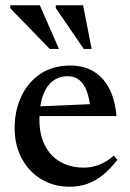

<svg xmlns="http://www.w3.org/2000/svg" viewBox="-20 -697 494 728"><path d="M246 -448.5Q298 -448.5 335.2 -426Q372.5 -403.5 394.5 -360.8Q416.5 -318 421.5 -257H110L111 -293L367.5 -304L323 -281.5Q320 -321 309.8 -349.2Q299.5 -377.5 281.8 -392.8Q264 -408 236.5 -408Q204.5 -408 180.5 -390Q156.5 -372 143 -335.5Q129.5 -299 129.5 -243.5Q129.5 -186 150.5 -145.2Q171.5 -104.5 209.2 -83Q247 -61.5 298 -61.5Q318.5 -61.5 337.8 -66.5Q357 -71.5 375.5 -81.5Q394 -91.5 411.5 -107L425 -91Q398.5 -57 370.8 -34.2Q343 -11.5 311.8 -0.2Q280.5 11 244.5 11Q183 11 136 -17.8Q89 -46.5 62.2 -96.8Q35.5 -147 35.5 -212Q35.5 -276.5 60.2 -330.2Q85 -384 132.2 -416.2Q179.5 -448.5 246 -448.5ZM203.5 -511.5H168.5L19 -665.5V-677H131ZM327.5 -511.5H297.5L191.5 -666.5V-677H295Z"/></svg>

Font: Newsreader 24pt Medium
Style: Regular
Weight: 500
Designer: Hugues Gentile
Foundry: Production Type
Version: Version 1.003